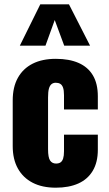

<svg xmlns="http://www.w3.org/2000/svg" viewBox="-20 -861 508 891"><path d="M239 10Q176 10 131.5 -13Q87 -36 63 -79Q39 -122 39 -183V-395Q39 -457 63 -500Q87 -543 131.5 -565.5Q176 -588 239 -588Q301 -588 344.5 -569Q388 -550 411 -511.5Q434 -473 434 -414V-353H277V-419Q277 -442 272.5 -454.5Q268 -467 259.5 -472Q251 -477 239 -477Q227 -477 219 -470.5Q211 -464 207 -449.5Q203 -435 203 -409V-169Q203 -130 212.5 -116Q222 -102 240 -102Q253 -102 261 -107.5Q269 -113 273 -125.5Q277 -138 277 -159V-236H434V-166Q434 -108 410.5 -68.5Q387 -29 343.5 -9.5Q300 10 239 10ZM72 -649 167 -841H300L398 -649H278L234 -768L191 -649Z"/></svg>

Font: Oswald
Style: Bold
Weight: 700
Designer: Vernon Adams
Foundry: Vernon Adams
Version: Version 4.103;gftools[0.9.33.dev8+g029e19f]